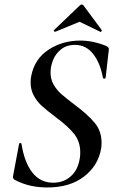

<svg xmlns="http://www.w3.org/2000/svg" viewBox="-20 -815 507 847"><path d="M44 -22Q35 -28 38 -41L64 -179Q64 -184 69.5 -184Q75 -184 75 -179Q88 -98 123 -53.5Q158 -9 215 -9Q260 -9 292 -37Q324 -65 332 -117Q334 -126 334 -143Q334 -191 306 -225.5Q278 -260 226 -298Q188 -327 166.5 -346Q145 -365 130 -391.5Q115 -418 115 -452Q115 -466 118 -481Q133 -556 194.5 -596Q256 -636 334 -636Q391 -636 449 -612Q463 -605 460 -595L446 -472Q445 -468 440 -468Q435 -468 434 -472Q422 -538 390.5 -577.5Q359 -617 311 -617Q274 -617 249.5 -597.5Q225 -578 214 -550Q203 -522 203 -495Q203 -465 217 -441Q231 -417 250.5 -400Q270 -383 308 -354Q367 -310 397.5 -273.5Q428 -237 428 -186Q428 -168 426 -159Q413 -84 350.5 -36Q288 12 189 12Q151 12 116 4.5Q81 -3 44 -22ZM223 -675Q220 -675 218 -677.5Q216 -680 218 -682L331 -790Q336 -795 340 -795Q346 -795 349 -790L429 -682V-681Q429 -678 426.5 -675.5Q424 -673 422 -675L331 -719L224 -675Z"/></svg>

Font: Cormorant Infant SemiBold
Style: Italic
Weight: 600
Italic angle: -10°
Designer: Christian Thalmann (Catharsis Fonts)
Foundry: Catharsis Fonts
Version: Version 4.000